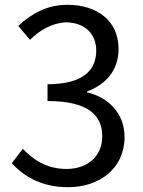

<svg xmlns="http://www.w3.org/2000/svg" viewBox="-20 -767 595 800"><path d="M264 13C394 13 499 -65 499 -196C499 -296 430 -362 343 -382V-386C421 -415 474 -474 474 -563C474 -681 384 -747 261 -747C176 -747 111 -710 56 -659L105 -601C146 -642 198 -672 257 -674C333 -672 381 -627 381 -556C381 -477 329 -416 178 -416V-346C347 -346 406 -287 406 -199C406 -115 344 -63 257 -63C174 -63 118 -102 75 -147L29 -87C77 -35 149 13 264 13Z"/></svg>

Font: Noto Sans T Chinese Regular
Style: Regular
Weight: 400
Designer: Ryoko NISHIZUKA (kana & ideographs); Paul D. Hunt (Latin, Greek & Cyrillic); Wenlong ZHANG (bopomofo); Sandoll Communica
Foundry: Adobe Systems Incorporated
Version: Version 1.000;PS 1;hotconv 1.0.78;makeotf.lib2.5.61930